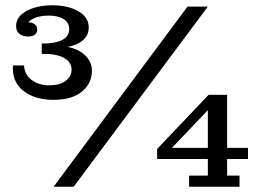

<svg xmlns="http://www.w3.org/2000/svg" viewBox="-20 -707 987 727"><path d="M182 -329Q112 -329 68.5 -363Q25 -397 29 -459H71Q73 -424 100 -404Q127 -384 166 -384Q207 -384 229 -401Q251 -418 251 -443Q251 -472 222 -488Q193 -504 138 -503V-535Q237 -540 282.5 -512.5Q328 -485 328 -438Q328 -392 290.5 -360.5Q253 -329 182 -329ZM138 -542Q188 -542 215 -555.5Q242 -569 242 -597Q242 -622 220.5 -635Q199 -648 165 -648Q131 -648 108 -637.5Q85 -627 80 -606L76 -620Q95 -625 108 -617.5Q121 -610 121 -595Q121 -583 111.5 -575.5Q102 -568 84 -569Q67 -569 54 -578.5Q41 -588 41 -608Q41 -633 59.5 -650.5Q78 -668 109 -677.5Q140 -687 178 -687Q237 -687 276.5 -664.5Q316 -642 316 -603Q316 -561 271.5 -540.5Q227 -520 138 -522ZM183 0 690 -682H767L259 0ZM696 0V-42H767V-332L770 -348H840V-42H887V0ZM575 -105V-143L593 -147H919V-105ZM575 -143 770 -348V-293L627 -143Z"/></svg>

Font: Montagu Slab 24pt
Style: Regular
Weight: 400
Designer: Florian Karsten
Foundry: Florian Karsten
Version: Version 1.000